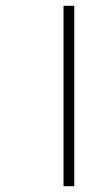

<svg xmlns="http://www.w3.org/2000/svg" viewBox="-20 -642 384 662"><path d="M199 -622V0H236V-622Z"/></svg>

Font: Noto Sans ExtraLight
Style: Italic
Weight: 200
Italic angle: -12°
Designer: Monotype Design Team
Foundry: Monotype Imaging Inc.
Version: Version 2.013